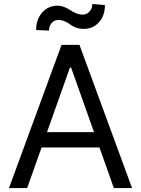

<svg xmlns="http://www.w3.org/2000/svg" viewBox="-20 -955 716 975"><path d="M275.6 -853.7Q255.7 -853.7 242.2 -838.1Q228.7 -822.4 228.7 -799.7L163.4 -802.6Q163.4 -856.5 194.2 -891.3Q225.1 -926.1 271.3 -926.1Q289.4 -926.1 307.2 -919Q324.9 -911.9 337 -903.4Q349.1 -894.9 366.3 -887.8Q383.5 -880.7 400.6 -880.7Q420.8 -880.7 434.8 -896.5Q448.9 -912.3 448.9 -934.7L512.8 -929Q512.8 -874.6 482.2 -841.4Q451.7 -808.2 404.8 -808.2Q382.8 -808.2 364.7 -815.3Q346.6 -822.4 335.9 -831Q325.3 -839.5 309.3 -846.6Q293.3 -853.7 275.6 -853.7ZM558.2 0 485.1 -206H191.1L117.9 0H25.6L292.6 -727.3H383.5L650.6 0ZM218.8 -284.1H457.4L340.9 -612.2H335.2Z"/></svg>

Font: TID UI
Style: Regular
Weight: 400
Designer: The TID Project Authors
Foundry: Bakken & Bæck
Version: Version 1.001;hotconv 1.0.109;makeotfexe 2.5.65596